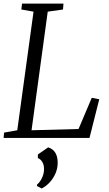

<svg xmlns="http://www.w3.org/2000/svg" viewBox="-24 -763 602 1062"><path d="M-4 0 -1.5 -29.5 71.5 -42.5 161.5 -698.5 94 -710.5 98 -743H327L324.5 -710.5L240 -698.5L150.5 -42.5L410.5 -49.5L483.5 -222L525 -214L471 0ZM180.5 266V258.5Q193.5 247.5 202.2 232.8Q211 218 215.5 202Q220 186 219.5 170.5Q219.5 149 210 133Q200.5 117 185.5 111.5V91.5L242.5 52Q271 61.5 283.5 84.5Q296 107.5 295 140.5Q294.5 170 282.5 197.2Q270.5 224.5 250.8 245.8Q231 267 207 279.5Z"/></svg>

Font: Merriweather 60pt Light
Style: Italic
Weight: 300
Italic angle: -7.8°
Version: Version 2.101